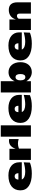

<svg xmlns="http://www.w3.org/2000/svg" viewBox="2096 -2936 864 5097"><g transform="rotate(-90 2528.5 -388.0)"><path d="M23 -279C23 -86 184 24 468 24C586 24 673 7 760 -26L767 -191C686 -166 593 -151 517 -151C406 -151 339 -180 311 -242H768V-314C768 -486 632 -597 420 -597C170 -597 23 -479 23 -279ZM479 -332H309C309 -392 342 -432 397 -432C450 -432 479 -392 479 -332Z M831 0H1131V-318C1185 -337 1223 -344 1268 -344C1305 -344 1334 -339 1384 -325V-579C1369 -581 1355 -582 1341 -582C1242 -582 1172 -531 1127 -407V-570H831Z M1449 -800V0H1749V-800Z M1813 -279C1813 -86 1974 24 2258 24C2376 24 2463 7 2550 -26L2557 -191C2476 -166 2383 -151 2307 -151C2196 -151 2129 -180 2101 -242H2558V-314C2558 -486 2422 -597 2210 -597C1960 -597 1813 -479 1813 -279ZM2269 -332H2099C2099 -392 2132 -432 2187 -432C2240 -432 2269 -392 2269 -332Z M3161 -594C3066 -594 2974 -552 2921 -431V-800H2621V0H2921V-121C2977 -23 3072 24 3162 24C3323 24 3426 -98 3426 -276C3426 -470 3319 -594 3161 -594ZM3028 -408C3084 -408 3111 -362 3111 -278C3111 -194 3084 -148 3028 -148C2972 -148 2944 -194 2944 -277V-285C2944 -364 2978 -408 3028 -408Z M3472 -279C3472 -86 3633 24 3917 24C4035 24 4122 7 4209 -26L4216 -191C4135 -166 4042 -151 3966 -151C3855 -151 3788 -180 3760 -242H4217V-314C4217 -486 4081 -597 3869 -597C3619 -597 3472 -479 3472 -279ZM3928 -332H3758C3758 -392 3791 -432 3846 -432C3899 -432 3928 -392 3928 -332Z M4280 0H4580V-325C4597 -357 4627 -371 4656 -371C4692 -371 4715 -350 4715 -301V0H5015V-357C5015 -512 4944 -587 4813 -587C4700 -587 4602 -533 4562 -404H4560V-570H4280Z"/></g></svg>

Font: Mattone Black
Style: Regular
Weight: 900
Width: 6
Designer: Nunzio Mazzaferro
Foundry: Collletttivo
Version: Version 2.000;Glyphs 3.2 (3217)